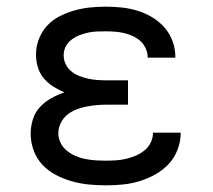

<svg xmlns="http://www.w3.org/2000/svg" viewBox="-20 -548 640 576"><path d="M297 8Q272 8 246.5 5.5Q221 3 196 -4Q171 -11 148 -23Q125 -35 107.5 -53.5Q90 -72 81 -96.5Q72 -121 72 -147Q72 -168 78.5 -189.5Q85 -211 100 -227Q115 -243 134 -253.5Q153 -264 173 -271Q156 -278 139.5 -288.5Q123 -299 111 -313.5Q99 -328 93.5 -346.5Q88 -365 88 -384Q88 -408 96.5 -430.5Q105 -453 121 -470.5Q137 -488 158.5 -499Q180 -510 203 -516.5Q226 -523 249.5 -525.5Q273 -528 297 -528Q321 -528 345 -525.5Q369 -523 392 -516Q415 -509 436 -496.5Q457 -484 473 -466Q489 -448 497.5 -425Q506 -402 506 -378Q506 -377 506 -376.5Q506 -376 506 -375H423Q423 -375 423 -375.5Q423 -376 423 -376Q423 -390 417 -403Q411 -416 401 -425Q391 -434 378 -440Q365 -446 351.5 -449Q338 -452 324.5 -453Q311 -454 297 -454Q284 -454 270.5 -453.5Q257 -453 243.5 -450Q230 -447 217.5 -442Q205 -437 194 -428.5Q183 -420 177 -408Q171 -396 171 -382Q171 -368 177 -355.5Q183 -343 194 -334Q205 -325 218 -320Q231 -315 244.5 -312Q258 -309 272 -308Q286 -307 300 -307H364V-234H300Q284 -234 268.5 -232.5Q253 -231 237.5 -228Q222 -225 207.5 -219Q193 -213 181 -203Q169 -193 162 -178.5Q155 -164 155 -148Q155 -148 155 -148Q155 -148 155 -148Q155 -133 162 -119Q169 -105 181 -95.5Q193 -86 207 -80Q221 -74 236 -71Q251 -68 266.5 -67Q282 -66 297 -66Q313 -66 328 -67Q343 -68 358 -71.5Q373 -75 387 -81Q401 -87 413 -96.5Q425 -106 432 -120Q439 -134 439 -150Q439 -150 439 -150Q439 -150 439 -150H522Q522 -149 522 -149Q522 -149 522 -148Q522 -123 512.5 -98.5Q503 -74 485.5 -55.5Q468 -37 445.5 -24.5Q423 -12 398.5 -4.5Q374 3 348.5 5.5Q323 8 297 8Z"/></svg>

Font: Iosevka Custom Extended
Style: Regular
Weight: 400
Width: 7
Monospace: yes
Designer: Belleve Invis
Foundry: Belleve Invis
Version: Version 11.2.4; ttfautohint (v1.8.4)